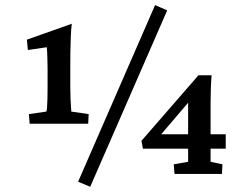

<svg xmlns="http://www.w3.org/2000/svg" viewBox="-20 -673 930 743"><path d="M252 -337.9Q252 -312.5 252.9 -291.5Q253.9 -270.5 254.9 -257.3Q255.9 -244.1 255.9 -241.2L323.2 -231.4L321.3 -194.3H94.7L91.8 -231.4L159.2 -241.2Q161.1 -244.1 162.1 -257.3Q163.1 -270.5 163.6 -291.5Q164.1 -312.5 164.1 -336.9V-407.2Q164.1 -420.9 163.6 -437.5Q163.1 -454.1 162.6 -468.8Q162.1 -483.4 161.1 -490.2L87.9 -479.5L84 -519.5L257.8 -581.1Q254.9 -557.6 253.9 -528.8Q252.9 -500 252.4 -472.2Q252 -444.3 252 -421.9ZM282.2 30.3 580.1 -653.3 627 -632.8 329.1 49.8ZM794.9 -46.9 840.8 -37.1 838.9 0H655.3L652.3 -37.1L708 -46.9V-293L719.7 -289.1L592.8 -140.6L595.7 -153.3H853.5V-97.7H533.2L527.3 -127.9L748 -381.8H798.8Q796.9 -358.4 795.9 -330.1Q794.9 -301.8 794.9 -272.5Z"/></svg>

Font: Crimson Pro Medium
Style: Regular
Weight: 500
Designer: Jacques Le Bailly
Foundry: Baron von Fonthausen
Version: Version 1.003